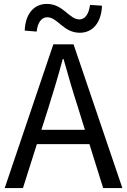

<svg xmlns="http://www.w3.org/2000/svg" viewBox="-20 -959 648 979"><path d="M387 -792C453 -792 497 -844 500 -930L439 -934C433 -886 413 -860 385 -860C332 -860 303 -939 219 -939C152 -939 109 -887 106 -803L167 -798C172 -846 193 -871 221 -871C274 -871 303 -792 387 -792ZM4 0H97L168 -224H436L506 0H604L355 -733H252ZM191 -297 227 -410C253 -493 277 -572 300 -658H304C328 -573 351 -493 378 -410L413 -297Z"/></svg>

Font: Noto Sans Mono CJK SC
Style: Regular
Weight: 400
Designer: Ryoko NISHIZUKA 西塚涼子 (kana, bopomofo & ideographs); Paul D. Hunt (Latin, Greek & Cyrillic); Sandoll Communications 산돌커뮤니
Foundry: Adobe
Version: Version 2.004;hotconv 1.0.118;makeotfexe 2.5.65603